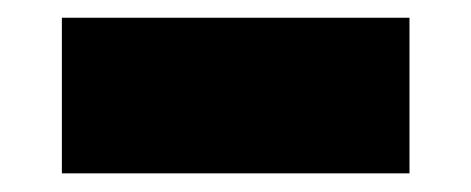

<svg xmlns="http://www.w3.org/2000/svg" viewBox="-20 -390 518 211"><path d="M48 -199.5V-370.5H430V-199.5Z"/></svg>

Font: Encode Sans Black
Style: Regular
Weight: 900
Designer: Multiple Designers
Foundry: Impallari Type
Version: Version 3.002; ttfautohint (v1.8.3) -l 8 -r 50 -G 200 -x 14 